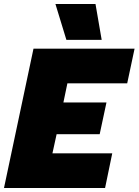

<svg xmlns="http://www.w3.org/2000/svg" viewBox="-30 -943 695 963"><path d="M248 -923H449L480 -743H303ZM138 -699H645L608 -525H308L288 -429H504L470 -270H254L233 -174H533L497 0H-10Z"/></svg>

Font: Prompt ExtraBold
Style: Italic
Weight: 800
Italic angle: -12°
Designer: Katatrad Team
Foundry: CadsonDemak
Version: Version 1.001